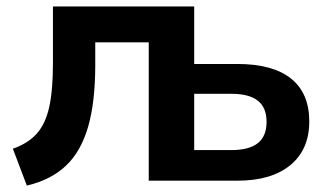

<svg xmlns="http://www.w3.org/2000/svg" viewBox="-20 -559 1011 594"><path d="M143.8 -365V-539.1H580.8V-361.1H713.6Q824 -361.1 880.4 -315.9Q936.8 -270.8 936.8 -183.3Q936.8 -96.4 878.3 -48.2Q819.8 0 714.4 0H440.2V-428H274.7V-358.9Q274.7 -243.2 252.7 -167Q230.7 -90.8 184.3 -46.6Q137.9 -2.4 63 15.1L19.8 -98.9Q66.9 -115.5 93.6 -145.4Q120.4 -175.3 132.1 -226.9Q143.8 -278.6 143.8 -365ZM804.7 -181.9Q804.7 -226.1 777.7 -247.4Q750.7 -268.8 695.8 -268.8H580.8V-94.7H695.8Q750.7 -94.7 777.7 -116.2Q804.7 -137.7 804.7 -181.9Z"/></svg>

Font: Min Sans VF VF
Style: Regular
Weight: 400
Designer: Jinseong-Kim, NotoSansCJK, Nunito
Foundry: Jinseong-Kim
Version: Version 1.420;Glyphs 3.1.2 (3151)